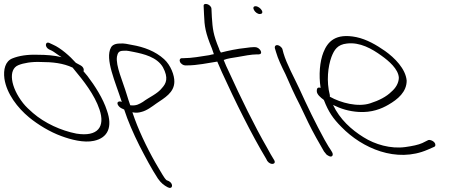

<svg xmlns="http://www.w3.org/2000/svg" viewBox="-142 -740 2242 957"><path d="M-120 -348C-109 -273 -54 -202 3 -155C48 -118 108 -82 163 -62C211 -44 276 -27 326 -38C396 -53 420 -107 391 -189C372 -249 330 -314 294 -361L274 -385C278 -393 274 -406 260 -414L236 -427C207 -460 160 -501 123 -517L108 -524C84 -538 78 -507 102 -494L117 -487C127 -482 148 -465 165 -455C128 -464 88 -467 46 -467C-5 -469 -48 -462 -80 -449C-116 -435 -126 -393 -120 -348ZM-27 -226C-90 -306 -102 -394 -51 -415C-25 -426 17 -433 61 -431C121 -431 173 -425 220 -403L228 -393C273 -339 329 -269 354 -194C383 -108 346 -57 239 -74C162 -89 81 -126 22 -177C5 -192 -13 -208 -27 -226Z M462 -201 477 -194C495 -138 522 -76 553 -14C584 46 613 101 645 150C662 174 675 183 693 193C718 207 725 177 700 163L688 158C674 145 662 119 649 99C605 26 559 -67 530 -146L518 -180H520C535 -177 549 -178 562 -182C589 -188 616 -209 637 -224C678 -252 726 -278 727 -332C728 -364 709 -415 676 -445C632 -485 575 -506 516 -516C495 -520 477 -525 455 -523C432 -523 417 -515 411 -503C380 -446 433 -332 465 -232C458 -235 456 -235 451 -234C435 -230 447 -209 462 -201ZM507 -216C501 -233 495 -251 490 -268C470 -335 434 -412 441 -458C445 -475 448 -487 474 -487C493 -489 506 -484 525 -481C574 -471 640 -456 670 -405C699 -351 686 -324 666 -302C643 -272 602 -256 570 -232C553 -222 538 -212 510 -215C509 -215 508 -215 507 -216Z M755 -432C759 -422 772 -414 781 -414H789C843 -414 893 -426 941 -433C948 -416 956 -399 964 -380C1030 -235 1111 -71 1185 52L1190 62C1207 86 1238 79 1224 57L1218 47C1213 40 1204 23 1189 -4C1127 -111 1056 -257 1000 -380C990 -401 980 -422 973 -441C992 -449 1019 -452 1043 -456C1071 -461 1111 -469 1139 -469H1148C1158 -469 1162 -476 1158 -486C1152 -497 1141 -505 1130 -505H1121C1115 -505 1101 -504 1082 -501C1040 -497 994 -487 959 -478C955 -485 951 -491 950 -497C920 -569 918 -597 914 -654L912 -696C911 -719 871 -730 873 -710L875 -667C877 -609 882 -576 914 -499C917 -490 921 -480 924 -470C915 -469 910 -467 901 -465C861 -459 814 -450 772 -450H765C755 -450 751 -441 755 -432Z M1124 -690C1130 -679 1142 -670 1153 -670C1164 -670 1169 -677 1163 -688C1157 -699 1143 -709 1132 -709C1121 -709 1118 -701 1124 -690ZM1281 -370C1303 -319 1326 -268 1353 -216L1395 -128C1414 -88 1455 -15 1473 15L1482 26C1485 31 1490 34 1496 37C1513 47 1522 33 1513 18L1507 8C1502 1 1491 -16 1476 -43C1432 -123 1388 -214 1350 -298C1324 -354 1287 -420 1271 -475L1266 -494C1265 -499 1261 -504 1256 -508C1240 -521 1225 -515 1228 -500L1234 -480C1243 -448 1261 -410 1281 -370Z M1437 -287C1436 -270 1457 -253 1471 -243L1473 -240C1495 -183 1518 -149 1560 -107C1663 -1 1834 74 1990 6L2022 -8C2027 -10 2028 -14 2028 -18C2028 -34 2004 -45 1993 -42L1963 -27C1943 -18 1914 -12 1878 -7C1805 3 1727 -20 1670 -56C1610 -93 1552 -145 1518 -217C1556 -198 1597 -185 1646 -182C1711 -178 1760 -198 1794 -218C1841 -245 1885 -282 1885 -338C1880 -397 1825 -452 1777 -486C1734 -516 1686 -544 1634 -555C1530 -576 1491 -532 1470 -479C1452 -434 1446 -366 1456 -302C1439 -308 1437 -296 1437 -287ZM1502 -258V-266C1484 -336 1493 -409 1510 -456C1524 -492 1540 -518 1587 -523C1652 -531 1712 -497 1760 -462C1795 -437 1844 -396 1846 -352C1845 -324 1829 -300 1809 -283C1784 -258 1747 -239 1703 -225C1642 -205 1557 -227 1502 -258Z"/></svg>

Font: Stray Cat
Style: OpSuObl
Weight: 400
Version: Version 1.0